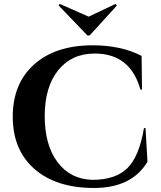

<svg xmlns="http://www.w3.org/2000/svg" viewBox="-20 -945 820 979"><path d="M437 -764H426L279 -917L285 -925L432 -860L569 -925L576 -917ZM453 -714Q598 -714 702 -660L704 -488H696Q645 -672 463 -672Q345 -672 276.5 -586.5Q208 -501 208 -353Q208 -205 273.5 -118Q339 -31 451 -28Q567 -28 628 -86Q690 -146 714 -292H722L732 -120Q651 14 458 13.5Q265 13 155 -84Q45 -181 45 -350Q45 -519 154 -616.5Q263 -714 453 -714Z"/></svg>

Font: Cinzel Decorative
Style: Bold
Weight: 700
Version: Version 1.002;PS 001.002;hotconv 1.0.56;makeotf.lib2.0.21325